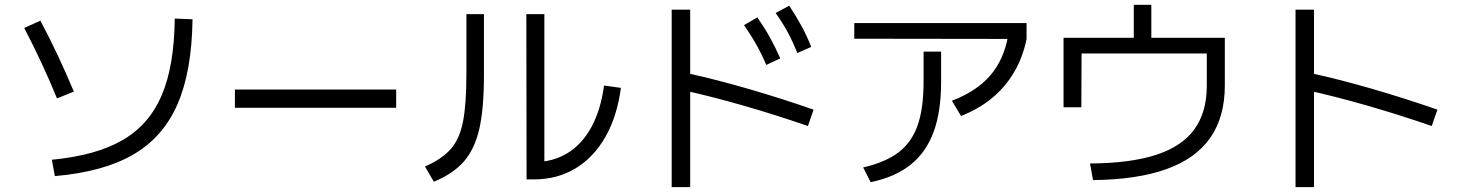

<svg xmlns="http://www.w3.org/2000/svg" viewBox="-20 -765 6090 801"><path d="M709 -687.5 783.2 -684.6Q780.3 -467.8 720.7 -330.6Q661.1 -193.4 536.6 -120.6Q412.1 -47.9 209 -30.3L196.3 -98.6Q380.9 -116.2 491.7 -180.7Q602.5 -245.1 654.8 -367.7Q707 -490.2 709 -687.5ZM81.1 -648.4 148.4 -678.7Q185.5 -609.4 220.7 -534.7Q255.9 -460 288.1 -382.8L217.8 -354.5Q158.2 -500 81.1 -648.4Z M960 -391.6H1632.8V-315.4H960Z M2175.8 -706.1H2251V-49.8L2208 -88.9Q2286.1 -88.9 2347.2 -126Q2408.2 -163.1 2447.3 -234.9Q2486.3 -306.6 2500 -408.2L2570.3 -398.4Q2554.7 -280.3 2505.9 -194.3Q2457 -108.4 2380.9 -62.5Q2304.7 -16.6 2208 -16.6H2176.8ZM1925.8 -458V-706.1H1999V-453.1Q1999 -313.5 1980 -229Q1960.9 -144.5 1916.5 -92.8Q1872.1 -41 1790 -6.8L1752.9 -70.3Q1824.2 -101.6 1860.8 -143.6Q1897.5 -185.5 1911.6 -257.8Q1925.8 -330.1 1925.8 -458Z M3084 -660.2 3139.6 -692.4Q3168.9 -650.4 3191.4 -609.9Q3213.9 -569.3 3235.4 -521.5L3176.8 -494.1Q3158.2 -538.1 3135.7 -578.1Q3113.3 -618.2 3084 -660.2ZM3215.8 -710.9 3272.5 -741.2Q3302.7 -695.3 3324.7 -654.8Q3346.7 -614.3 3364.3 -569.3L3306.6 -543.9Q3288.1 -589.8 3266.6 -629.9Q3245.1 -669.9 3215.8 -710.9ZM2826.2 -389.6 2845.7 -460Q2966.8 -433.6 3103 -394Q3239.3 -354.5 3374 -307.6L3350.6 -239.3Q3214.8 -286.1 3080.6 -324.7Q2946.3 -363.3 2826.2 -389.6ZM2782.2 -724.6H2859.4V15.6H2782.2Z M3833 -423.8V-549.8H3906.2V-423.8Q3906.2 -299.8 3875 -214.8Q3843.8 -129.9 3779.3 -78.1Q3714.8 -26.4 3612.3 -4.9L3581.1 -66.4Q3673.8 -87.9 3728.5 -129.4Q3783.2 -170.9 3808.1 -241.7Q3833 -312.5 3833 -423.8ZM3543.9 -668.9H4262.7V-602.5L3543.9 -603.5ZM4185.5 -615.2 4262.7 -602.5Q4247.1 -525.4 4210.4 -463.4Q4173.8 -401.4 4118.2 -355.5Q4062.5 -309.6 3989.3 -281.2L3951.2 -344.7Q4053.7 -383.8 4110.8 -449.7Q4168 -515.6 4185.5 -615.2Z M5014.6 -408.2V-542H4492.2L4491.2 -317.4H4417V-607.4H4710V-745.1H4783.2V-607.4H5089.8V-408.2Q5089.8 -277.3 5029.3 -190.4Q4968.8 -103.5 4846.7 -59.6Q4724.6 -15.6 4540 -13.7L4527.3 -83Q4696.3 -84 4803.7 -119.1Q4911.1 -154.3 4962.9 -225.6Q5014.6 -296.9 5014.6 -408.2Z M5428.7 -389.6 5448.2 -460Q5569.3 -433.6 5705.6 -394Q5841.8 -354.5 5976.6 -307.6L5953.1 -239.3Q5817.4 -286.1 5683.1 -324.7Q5548.8 -363.3 5428.7 -389.6ZM5384.8 -724.6H5461.9V15.6H5384.8Z"/></svg>

Font: Pretendard GOV Variable
Style: Regular
Weight: 400
Designer: Base glyphs from Inter by Rasmus Andersson; Hangul glyphs from Noto Sans CJK(Source Han Sans) by Jang Soo-young and Kang
Foundry: Kil Hyung-jin
Version: Version 1.307;Glyphs 3.2 (3192)